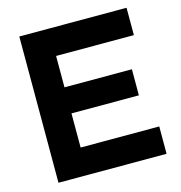

<svg xmlns="http://www.w3.org/2000/svg" viewBox="-103 -782 823 875"><g transform="rotate(-15 308.0 -345.0)"><path d="M66 0V-690H205V0ZM128 0V-129H576V0ZM128 -290V-413H523V-290ZM128 -561V-690H572V-561Z"/></g></svg>

Font: Radio Canada Big SemiBold
Style: Regular
Weight: 600
Designer: Étienne Aubert Bonn
Foundry: Coppers and Brasses
Version: Version 1.001